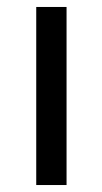

<svg xmlns="http://www.w3.org/2000/svg" viewBox="-20 -531 294 551"><path d="M84 0V-511H171V0Z"/></svg>

Font: Overpass
Style: Regular
Weight: 400
Designer: Delve Withrington, Thomas Jockin
Foundry: Delve Fonts
Version: Version 3.000;DELV;Overpass